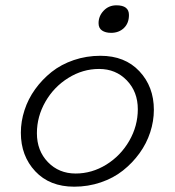

<svg xmlns="http://www.w3.org/2000/svg" viewBox="-20 -684 654 719"><path d="M396 -561Q375 -561 362.1 -569.8Q349.1 -578.6 349.1 -597.2Q349.1 -624 368.2 -644Q387.2 -664.1 416 -664.1Q462.9 -664.1 462.9 -627.9Q462.9 -597.2 444.1 -579.1Q425.3 -561 396 -561ZM356 -475.1Q447.8 -475.1 502 -417.2Q556.2 -359.4 556.2 -272.9Q556.2 -230.5 542.5 -188.5Q528.8 -146.5 502.4 -110.1Q476.1 -73.7 440.4 -45.4Q404.8 -17.1 357.4 -1Q310.1 15.1 257.8 15.1Q166 15.1 112.1 -42.5Q58.1 -100.1 58.1 -187Q58.1 -229.5 71.8 -271.5Q85.4 -313.5 111.6 -349.9Q137.7 -386.2 173.3 -414.6Q209 -442.9 256.3 -459Q303.7 -475.1 356 -475.1ZM263.2 -34.2Q324.2 -34.2 378.2 -67.6Q432.1 -101.1 464.1 -156.7Q496.1 -212.4 496.1 -274.9Q496.1 -340.3 454.8 -383.1Q413.6 -425.8 351.1 -425.8Q290 -425.8 236.1 -392.3Q182.1 -358.9 150.1 -303.2Q118.2 -247.6 118.2 -185.1Q118.2 -119.6 159.4 -76.9Q200.7 -34.2 263.2 -34.2Z"/></svg>

Font: IntelOne Mono Light
Style: Italic
Weight: 300
Italic angle: -16°
Designer: Fred Shallcrass
Foundry: Frere-Jones Type LLC
Version: Version 1.200;hotconv 1.1.0;makeotfexe 2.6.0;FJTRelease1.2